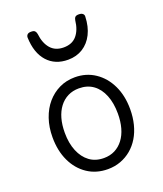

<svg xmlns="http://www.w3.org/2000/svg" viewBox="-154 -938 898 1057"><g transform="rotate(-20 294.5 -409.0)"><path d="M295 19Q227 19 175.5 -15.5Q124 -50 95.5 -110.5Q67 -171 67 -250Q67 -309 84 -358.5Q101 -408 131.5 -443.5Q162 -479 203.5 -499Q245 -519 295 -519Q361 -519 412.5 -484.5Q464 -450 493 -389.5Q522 -329 522 -250Q522 -203 511.5 -161.5Q501 -120 481 -87Q461 -54 433 -30.5Q405 -7 370 6Q335 19 295 19ZM295 -46Q331 -46 359.5 -60.5Q388 -75 408.5 -102Q429 -129 439.5 -166.5Q450 -204 450 -250Q450 -312 431.5 -358Q413 -404 378.5 -429Q344 -454 295 -454Q259 -454 230 -439.5Q201 -425 180.5 -398Q160 -371 149.5 -334Q139 -297 139 -250Q139 -189 158 -143Q177 -97 211.5 -71.5Q246 -46 295 -46ZM295 -622Q219 -622 174 -672Q129 -722 126 -813Q126 -823 132.5 -830Q139 -837 155 -837Q171 -837 177 -830.5Q183 -824 185 -813Q191 -758 218.5 -726Q246 -694 295 -694Q345 -694 372 -726Q399 -758 405 -813Q407 -825 413 -831Q419 -837 434 -837Q450 -837 457.5 -830Q465 -823 464 -813Q462 -755 440.5 -712Q419 -669 381.5 -645.5Q344 -622 295 -622Z"/></g></svg>

Font: Playwrite BR Light
Style: Regular
Weight: 300
Version: Version 1.003